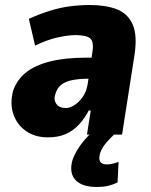

<svg xmlns="http://www.w3.org/2000/svg" viewBox="-20 -537 603 766"><path d="M171 11Q120 11 84 -14Q48 -39 33.5 -81Q19 -123 32 -174Q47 -218 82.5 -247Q118 -276 178.5 -291.5Q239 -307 326 -307H371L358 -223H335Q297 -223 269 -217.5Q241 -212 224.5 -199Q208 -186 201 -162Q193 -140 204.5 -123Q216 -106 243 -106Q258 -106 276 -117Q294 -128 309.5 -149.5Q325 -171 330 -203L349 -332Q355 -372 339 -384.5Q323 -397 281 -397Q254 -397 211.5 -388Q169 -379 120 -355L95 -462Q140 -482 180.5 -494.5Q221 -507 260.5 -512Q300 -517 339 -517Q401 -517 445 -500.5Q489 -484 509 -440Q529 -396 516 -314L467 0H327L342 -96H334Q318 -65 295.5 -40.5Q273 -16 243 -2.5Q213 11 171 11ZM367 209Q307 209 281 181Q255 153 269 102Q282 64 314.5 24.5Q347 -15 396 -45L435 0Q426 9 414.5 20.5Q403 32 393.5 46Q384 60 379 75Q373 98 380 108.5Q387 119 407 119Q416 119 427 116.5Q438 114 453 109L449 191Q430 200 410.5 204.5Q391 209 367 209Z"/></svg>

Font: Nunito Sans 7pt Condensed Black
Style: Italic
Weight: 900
Width: 3
Italic angle: -9°
Designer: Vernon Adams
Foundry: Vernon Adams
Version: Version 3.101;gftools[0.9.27]